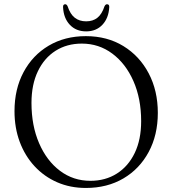

<svg xmlns="http://www.w3.org/2000/svg" viewBox="-20 -890 833 927"><path d="M394.5 -715.5Q497.5 -715.5 575.8 -667.5Q654 -619.5 698 -535.8Q742 -452 742 -345Q742 -238.5 698 -156.5Q654 -74.5 575.8 -28.5Q497.5 17.5 394.5 17.5Q319 17.5 256 -10Q193 -37.5 146.8 -87.5Q100.5 -137.5 75.2 -205.2Q50 -273 50 -353.5Q50 -460 93.8 -541.8Q137.5 -623.5 215.2 -669.5Q293 -715.5 394.5 -715.5ZM661.5 -305Q661.5 -414 624.2 -498.5Q587 -583 522.2 -631.2Q457.5 -679.5 375 -679.5Q303 -679.5 248.2 -644.8Q193.5 -610 162.8 -545.8Q132 -481.5 132 -393Q132 -283.5 168.8 -198.5Q205.5 -113.5 269.8 -65.2Q334 -17 416.5 -17Q489 -17 544.2 -52Q599.5 -87 630.5 -151.5Q661.5 -216 661.5 -305ZM396 -787Q428.5 -787 450.2 -804.2Q472 -821.5 484.5 -859.5Q489.5 -869.5 496.5 -869.5Q508.5 -869.5 507.5 -855Q504.5 -802.5 474.5 -770.5Q444.5 -738.5 396 -738.5Q347 -738.5 317 -770.5Q287 -802.5 284.5 -855Q283.5 -869.5 295 -869.5Q302 -869.5 306.5 -859.5Q319 -821.5 341.2 -804.2Q363.5 -787 396 -787Z"/></svg>

Font: Fraunces 9pt S000 Light
Style: Regular
Weight: 300
Version: Version 1.000; ttfautohint (v1.8.3)